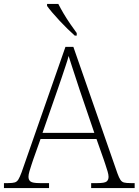

<svg xmlns="http://www.w3.org/2000/svg" viewBox="-23 -951 701 971"><path d="M-3 0V-25H18Q41 -25 52 -28.5Q63 -32 70 -43.5Q77 -55 86 -79L308 -714H348L571 -74Q579 -52 586 -41.5Q593 -31 604 -28Q615 -25 638 -25H658V0H438V-25H470Q506 -25 516 -33Q526 -41 526 -57Q526 -68 521 -84.5Q516 -101 510.5 -117.5Q505 -134 502 -143L465 -248H182L145 -144Q142 -135 136.5 -118.5Q131 -102 126 -85Q121 -68 121 -57Q121 -41 131.5 -33Q142 -25 178 -25H225V0ZM192 -279H454L380 -496Q371 -524 360.5 -555.5Q350 -587 340.5 -616.5Q331 -646 324 -668Q320 -651 310 -621.5Q300 -592 290 -561.5Q280 -531 271 -506ZM355 -771Q339 -785 319 -804.5Q299 -824 278.5 -846Q258 -868 241 -888Q224 -908 215 -921V-931H272Q283 -909 299 -882Q315 -855 333 -829Q351 -803 365 -784V-771Z"/></svg>

Font: Noto Serif Hebrew ExtraLight
Style: Regular
Weight: 250
Version: Version 2.003